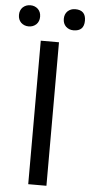

<svg xmlns="http://www.w3.org/2000/svg" viewBox="-83 -943 458 977"><g transform="rotate(5 146.5 -454.0)"><path d="M100 -733H193V0H100ZM-7 -815Q-22 -830 -22 -854Q-22 -878 -7 -893Q9 -908 32 -908Q55 -908 71 -893Q86 -878 86 -854Q86 -830 71 -815Q55 -800 32 -800Q9 -800 -7 -815ZM222 -815Q207 -830 207 -854Q207 -878 222 -893Q238 -908 261 -908Q315 -908 315 -854Q315 -800 261 -800Q238 -800 222 -815Z"/></g></svg>

Font: 思源黑体R
Style: Regular
Weight: 400
Designer: Ryoko NISHIZUKA  (kana & ideographs); Paul D. Hunt (Latin, Greek & Cyrillic); Wenlong ZHANG  (bopomofo); Sandoll Communi
Foundry: Adobe Systems Incorporated
Version: Version 1.00 June 24, 2014, initial release